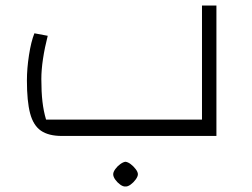

<svg xmlns="http://www.w3.org/2000/svg" viewBox="-20 -490 910 692"><path d="M203 0Q155 0 127.5 -19Q100 -38 88.5 -81.5Q77 -125 77 -200Q77 -243 84.5 -291.5Q92 -340 104 -370L152 -361Q141 -318 135 -278Q129 -238 129 -205Q129 -159 133 -124Q137 -89 146 -59H708V-470H760V0ZM432 182Q424 183 413.5 175.5Q403 168 395.5 157.5Q388 147 388 138Q388 130 395.5 119.5Q403 109 413.5 101.5Q424 94 432 93Q441 94 451 101.5Q461 109 469 119.5Q477 130 477 138Q477 146 469 157Q461 168 450.5 175.5Q440 183 432 182Z"/></svg>

Font: Changa ExtraLight ExtraLight
Style: Regular
Weight: 250
Version: Version 3.002; ttfautohint (v1.8.2)